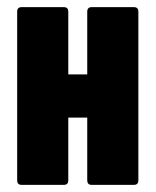

<svg xmlns="http://www.w3.org/2000/svg" viewBox="-20 -517 435 537"><path d="M236 0Q224 0 224 -13V-484Q224 -497 236 -497H355Q367 -497 367 -484V-13Q367 0 355 0ZM40 0Q28 0 28 -13V-484Q28 -497 40 -497H159Q171 -497 171 -484V-13Q171 0 159 0ZM148 -188V-309H243V-188Z"/></svg>

Font: Sofia Sans Extra Condensed Black
Style: Regular
Weight: 900
Designer: Botio Nikoltchev, Ani Petrova
Foundry: lettersoup
Version: Version 4.101